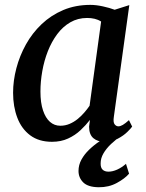

<svg xmlns="http://www.w3.org/2000/svg" viewBox="-20 -586 612 807"><path d="M458.5 -95Q455 -72 461.8 -63.5Q468.5 -55 477.5 -55Q486 -55 496.5 -61.2Q507 -67.5 522 -81L535.5 -54Q531 -47 515.2 -31.5Q499.5 -16 475 -3Q450.5 10 420 10Q390.5 10 372.5 -5.2Q354.5 -20.5 354.5 -53.5L358 -82Q341 -60 318.5 -38.8Q296 -17.5 266.2 -3.8Q236.5 10 198.5 10Q143.5 10 107 -17.2Q70.5 -44.5 52.8 -91.2Q35 -138 35 -196Q35 -247 48.8 -299.2Q62.5 -351.5 89 -399.2Q115.5 -447 155 -484.5Q194.5 -522 246 -543.8Q297.5 -565.5 360 -565.5Q384 -565.5 412.5 -559.2Q441 -553 462 -545L523.5 -564.5ZM405 -495.5Q392.5 -503.5 377.8 -507Q363 -510.5 346.5 -510.5Q307 -510.5 275.5 -492.2Q244 -474 220.5 -442.5Q197 -411 181.2 -371Q165.5 -331 157.8 -287.2Q150 -243.5 150 -201Q150 -154 160.8 -122Q171.5 -90 190 -73.8Q208.5 -57.5 233.5 -57.5Q254 -57.5 272.2 -65.2Q290.5 -73 306 -85.5Q321.5 -98 334.2 -112.8Q347 -127.5 356.5 -141.5ZM395 201Q350 200.5 330 180.8Q310 161 310 132.5Q310 107.5 322.2 85Q334.5 62.5 354.8 43Q375 23.5 399.5 7.2Q424 -9 448.5 -21.5L472 -34L493 -18Q467 0 446.8 19.2Q426.5 38.5 414.8 58.8Q403 79 403 100.5Q402.5 118.5 411.2 127Q420 135.5 436 135.5Q453 135.5 472.5 126.8Q492 118 509.5 102.5L522.5 144Q505 164.5 471 183Q437 201.5 395 201Z"/></svg>

Font: Merriweather 24pt Medium
Style: Italic
Weight: 500
Italic angle: -7.8°
Version: Version 2.101